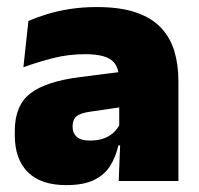

<svg xmlns="http://www.w3.org/2000/svg" viewBox="-20 -526 578 558"><path d="M498.5 0H325L330 -126L326.5 -130.5V-283.5L325 -301.5Q325 -336 302.8 -352.2Q280.5 -368.5 227 -368.5Q178.5 -368.5 133.8 -357Q89 -345.5 48 -330.5L62.5 -465Q87.5 -476 118 -485.2Q148.5 -494.5 184.5 -500Q220.5 -505.5 261 -505.5Q329.5 -505.5 375.2 -489.8Q421 -474 448 -445.2Q475 -416.5 486.8 -377Q498.5 -337.5 498.5 -290ZM172.5 12Q98.5 12 60.8 -25.8Q23 -63.5 23 -133V-145.5Q23 -219.5 68.2 -254.5Q113.5 -289.5 213 -302L338.5 -318L349 -217L242.5 -201.5Q213.5 -197.5 202.2 -187.8Q191 -178 191 -159V-157Q191 -139.5 202.8 -128.5Q214.5 -117.5 242 -117.5Q265 -117.5 281.8 -123.8Q298.5 -130 309.8 -140.5Q321 -151 327.5 -163.5L352.5 -103.5H324Q316.5 -70 300.2 -44Q284 -18 253.5 -3Q223 12 172.5 12Z"/></svg>

Font: Anek Devanagari Medium ExtraBold
Style: Regular
Weight: 800
Version: Version 1.003